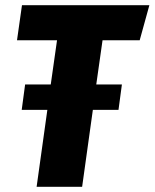

<svg xmlns="http://www.w3.org/2000/svg" viewBox="-20 -714 591 734"><path d="M372 -560 348 -391H446L433 -294H335L294 0H120L161 -294H63L76 -391H174L198 -560H45L64 -694H551L514 -560Z"/></svg>

Font: Fira Sans Condensed ExtraBold
Style: Italic
Weight: 800
Width: 3
Italic angle: -8°
Designer: bBox Type GmbH & Carrois Corporate GbR & Edenspiekermann AG
Foundry: bBox Type GmbH & Carrois Corporate GbR & Edenspiekermann AG
Version: Version 4.301